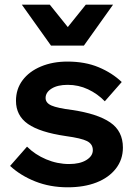

<svg xmlns="http://www.w3.org/2000/svg" viewBox="-20 -781 581 817"><path d="M23 -75 95 -157Q129 -123 176.5 -103Q224 -83 274 -83Q320 -83 347.5 -100Q375 -117 375 -142Q375 -168 350.5 -180.5Q326 -193 260 -202Q150 -218 99 -253.5Q48 -289 48 -352Q48 -402 76 -439.5Q104 -477 154 -498Q204 -519 267 -519Q342 -519 399.5 -495Q457 -471 498 -432L426 -350Q395 -382 354.5 -401Q314 -420 268 -420Q225 -420 199.5 -404Q174 -388 174 -364Q174 -343 199 -332Q224 -321 287 -313Q395 -297 449 -260Q503 -223 503 -153Q503 -102 473 -63.5Q443 -25 390.5 -4.5Q338 16 268 16Q193 16 130 -9Q67 -34 23 -75ZM73 -761H192L319 -603H218L345 -761H461L337 -587H197Z"/></svg>

Font: Wix Madefor Display
Style: Bold
Weight: 700
Designer: Dalton Maag Ltd
Foundry: Dalton Maag Ltd
Version: Version 3.100